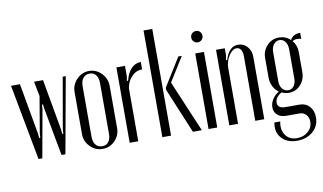

<svg xmlns="http://www.w3.org/2000/svg" viewBox="-84 -882 2087 1239"><g transform="rotate(-10 959.0 -262.5)"><path d="M106 0 13.2 -496.1H71.8L130.9 -163.1L133.8 -132.8H141.1L143.1 -163.1L183.1 -398.9L164.1 -496.1H223.1L282.2 -163.1L285.2 -132.8H292L293.9 -163.1L352.1 -496.1H372.1L282.2 0H256.8L199.2 -312L195.8 -341.8H189L187 -312L130.9 0Z M524.9 -502.9Q572.3 -502.9 606.2 -467.8Q640.1 -432.6 640.1 -384.8V-108.9Q640.1 -61 606.7 -26.6Q573.2 7.8 525.9 7.8Q478.5 7.8 444.3 -26.9Q410.2 -61.5 410.2 -108.9V-384.8Q410.2 -432.6 444.3 -467.8Q478.5 -502.9 524.9 -502.9ZM525.9 -485.8Q499 -485.8 483.4 -466.3Q467.8 -446.8 467.8 -413.1V-81.1Q467.8 -47.9 483.4 -28.8Q499 -9.8 525.9 -9.8Q552.7 -9.8 567.4 -28.6Q582 -47.4 582 -81.1V-413.1Q582 -447.3 567.1 -466.6Q552.2 -485.8 525.9 -485.8Z M703.6 -495.1H759.8V-426.8L755.4 -397.9L762.7 -396Q775.4 -447.8 801.8 -474.9Q828.1 -502 864.7 -502V-453.1Q827.6 -455.1 797.1 -424.6Q766.6 -394 759.8 -348.1V-1H703.6Z M974.6 -699.2V0H917.5V-699.2ZM1132.3 -495.1 1033.7 -336.9 1176.3 0H1117.7L994.6 -295.9V-310.1L1109.4 -495.1Z M1223.1 -573.7Q1212.4 -584.5 1212.4 -600.1Q1212.4 -615.7 1223.1 -626.5Q1233.9 -637.2 1249.5 -637.2Q1265.1 -637.2 1275.6 -626.5Q1286.1 -615.7 1286.1 -600.1Q1286.1 -584.5 1275.6 -573.7Q1265.1 -563 1249.5 -563Q1233.9 -563 1223.1 -573.7ZM1220.2 -495.1H1277.3V0H1220.2Z M1415.5 -417Q1441.4 -502.9 1501.5 -502.9Q1537.1 -502.9 1561.3 -476.1Q1585.4 -449.2 1585.4 -410.2V0H1526.4V-421.9Q1526.4 -450.2 1516.4 -466.1Q1506.3 -481.9 1488.3 -481.9Q1460.4 -481.9 1437 -445.1Q1413.6 -408.2 1413.6 -365.2V0H1356.4V-495.1H1413.6V-448.2L1408.2 -418.9Z M1771 173.8Q1705.1 173.8 1669.4 133.8Q1633.8 93.8 1646 32.2H1684.1Q1673.3 86.4 1698.5 121.8Q1723.6 157.2 1772.9 157.2Q1816.4 157.2 1845.7 131.3Q1875 105.5 1875 67.9Q1875 39.1 1858.6 21Q1842.3 2.9 1815.9 2.9H1728Q1692.9 2.9 1671.4 -15.9Q1649.9 -34.7 1649.9 -65.9Q1649.9 -92.8 1665.8 -118.2Q1681.6 -143.6 1709 -159.2Q1685.5 -175.8 1672.4 -201.9Q1659.2 -228 1659.2 -257.8V-387.2Q1659.2 -435.1 1691.2 -469Q1723.1 -502.9 1769 -502.9Q1813 -502.9 1844.2 -473.1Q1862.3 -508.8 1910.2 -508.8V-469.2Q1897 -473.1 1883.8 -473.1Q1863.8 -473.1 1853 -463.9Q1879.9 -432.6 1879.9 -388.2V-257.8Q1879.9 -207.5 1848.9 -173.8Q1817.9 -140.1 1772 -140.1Q1747.6 -140.1 1725.1 -150.9Q1705.1 -140.1 1693.6 -124.5Q1682.1 -108.9 1682.1 -90.8Q1682.1 -53.2 1734.9 -53.2H1826.2Q1866.2 -53.2 1891.1 -25.4Q1916 2.4 1916 45.9Q1916 102.1 1875 137.9Q1834 173.8 1771 173.8ZM1716.8 -226.1Q1716.8 -195.3 1731.7 -176.3Q1746.6 -157.2 1771 -157.2Q1793.9 -157.2 1807.9 -176Q1821.8 -194.8 1821.8 -226.1V-416Q1821.8 -447.3 1807.4 -466.6Q1793 -485.8 1770 -485.8Q1747.1 -485.8 1731.9 -466.3Q1716.8 -446.8 1716.8 -416Z"/></g></svg>

Font: Moniqa Narrow Heading
Style: Regular
Weight: 400
Width: 4
Designer: Rajesh Rajput
Foundry: Rajesh Rajput
Version: Version 1.000